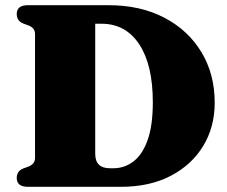

<svg xmlns="http://www.w3.org/2000/svg" viewBox="-20 -720 876 740"><path d="M44.5 -34Q44.5 -61 70.5 -71L89.5 -78Q115 -88 115 -111V-589Q115 -612.5 89.5 -622L70.5 -629Q44.5 -639 44.5 -666Q44.5 -700 87.5 -700H398Q521 -700 613 -652Q705 -604 756.2 -519.2Q807.5 -434.5 807.5 -324Q807.5 -230.5 763 -157.2Q718.5 -84 637.5 -42Q556.5 0 446.5 0H87.5Q44.5 0 44.5 -34ZM417 -71.5Q459.5 -71.5 494 -97.5Q528.5 -123.5 548.8 -179.8Q569 -236 569 -326.5Q569 -469.5 516.8 -549Q464.5 -628.5 371.5 -628.5H347V-127Q347 -71.5 404 -71.5Z"/></svg>

Font: Fraunces 9pt S000 Black
Style: Regular
Weight: 900
Version: Version 1.000; ttfautohint (v1.8.3)